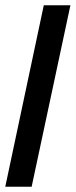

<svg xmlns="http://www.w3.org/2000/svg" viewBox="-29 -708 287 728"><path d="M-9 0 137 -688H238L91 0Z"/></svg>

Font: Saira UltraCondensed
Style: Bold Italic
Weight: 700
Width: 1
Italic angle: -12°
Designer: Hector Gatti with collaboration of the Omnibus-Type team
Foundry: Omnibus-Type
Version: Version 1.101